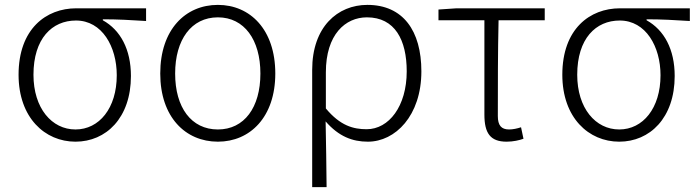

<svg xmlns="http://www.w3.org/2000/svg" viewBox="-20 -567 2857 786"><path d="M289 13C414 13 516 -84 516 -256C516 -365 473 -444 401 -484V-488C462 -488 516 -485 578 -481V-533H292C169 -533 56 -449 56 -261C56 -85 164 13 289 13ZM289 -37C192 -37 117 -124 117 -261C117 -409 193 -483 291 -483C398 -483 458 -376 458 -259C458 -124 386 -37 289 -37Z M872 13C1004 13 1107 -88 1107 -266C1107 -446 1004 -547 872 -547C739 -547 636 -446 636 -266C636 -88 739 13 872 13ZM872 -37C763 -37 697 -127 697 -266C697 -404 763 -496 872 -496C980 -496 1046 -404 1046 -266C1046 -127 980 -37 872 -37Z M1258 199H1317C1316 97 1315 32 1313 -70C1367 -8 1423 13 1486 13C1598 13 1705 -93 1705 -275C1705 -441 1630 -547 1484 -547C1362 -547 1258 -457 1258 -281ZM1481 -38C1427 -38 1373 -52 1314 -123V-271C1314 -426 1394 -496 1482 -496C1597 -496 1645 -403 1645 -275C1645 -132 1572 -38 1481 -38Z M2054 13C2081 13 2107 7 2123 1L2113 -46C2098 -41 2080 -37 2064 -37C2032 -37 2018 -54 2018 -92C2018 -220 2018 -350 2021 -484H2210V-533H1849L1775 -528V-484H1963V-98C1963 -22 1987 13 2054 13Z M2515 13C2640 13 2742 -84 2742 -256C2742 -365 2699 -444 2627 -484V-488C2688 -488 2742 -485 2804 -481V-533H2518C2395 -533 2282 -449 2282 -261C2282 -85 2390 13 2515 13ZM2515 -37C2418 -37 2343 -124 2343 -261C2343 -409 2419 -483 2517 -483C2624 -483 2684 -376 2684 -259C2684 -124 2612 -37 2515 -37Z"/></svg>

Font: Noto Sans T Chinese Light
Style: Regular
Weight: 300
Designer: Ryoko NISHIZUKA (kana & ideographs); Paul D. Hunt (Latin, Greek & Cyrillic); Wenlong ZHANG (bopomofo); Sandoll Communica
Foundry: Adobe Systems Incorporated
Version: Version 1.000;PS 1;hotconv 1.0.78;makeotf.lib2.5.61930